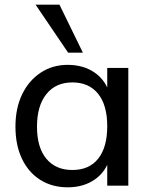

<svg xmlns="http://www.w3.org/2000/svg" viewBox="-20 -793 644 820"><path d="M269 7Q203 7 152.5 -24.5Q102 -56 74 -114.5Q46 -173 46 -252Q46 -331 74.5 -390Q103 -449 153.5 -482.5Q204 -516 269 -516Q337 -516 385 -482.5Q433 -449 450 -387L438 -380V-503H528V0H438V-126L450 -121Q433 -60 385 -26.5Q337 7 269 7ZM289 -67Q361 -67 399.5 -115.5Q438 -164 438 -254Q438 -344 399 -392.5Q360 -441 289 -441Q218 -441 178 -391Q138 -341 138 -252Q138 -163 178 -115Q218 -67 289 -67ZM271 -568 132 -773H234L334 -568Z"/></svg>

Font: Muli Medium
Style: Regular
Weight: 500
Designer: Vernon Adams
Foundry: Vernon Adams
Version: Version 2.100; ttfautohint (v1.8.1.43-b0c9)